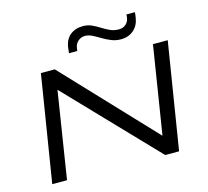

<svg xmlns="http://www.w3.org/2000/svg" viewBox="-127 -1076 1331 1231"><g transform="rotate(-15 538.5 -460.5)"><path d="M73 0 187 -707H279L836 -117L929 -700H1027L913 7H821L262 -576L171 0ZM395 -783Q395 -788 394.5 -787.5Q394 -787 395 -792Q396 -797 398 -819Q405 -872 439 -900Q473 -928 524 -928Q556 -928 582.5 -916Q609 -904 634 -888Q659 -872 685.5 -860Q712 -848 742 -848Q772 -848 790.5 -865Q809 -882 812 -907Q813 -917 813.5 -920.5Q814 -924 814 -928H870Q870 -916 866 -893Q859 -843 825 -813Q791 -783 740 -783Q706 -783 676.5 -795Q647 -807 620.5 -823Q594 -839 569.5 -851.5Q545 -864 521 -864Q495 -864 475.5 -847Q456 -830 452 -805Q450 -788 449 -783H450H449Q449 -780 449 -781Q449 -782 449 -783Z"/></g></svg>

Font: Georama ExtraExtended
Style: Italic
Weight: 400
Width: 8
Italic angle: -9°
Designer: Jean-Baptiste Levee
Foundry: Production Type
Version: Version 1.000